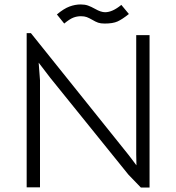

<svg xmlns="http://www.w3.org/2000/svg" viewBox="-20 -843 793 864"><path d="M100 -694H119L560 -144L594 -99L593 -149V-685H653V1H614L558 -57L206 -493L154 -561L160 -482V0H100ZM343 -823Q362 -823 376 -818Q390 -813 408 -803Q434 -788 453 -788Q486 -788 526 -821L560 -780Q530 -756 509 -746.5Q488 -737 451 -737Q433 -737 421.5 -741Q410 -745 395 -754Q381 -762 370.5 -766Q360 -770 344 -770Q326 -770 309.5 -763.5Q293 -757 269 -737L236 -778Q267 -804 292.5 -813.5Q318 -823 343 -823Z"/></svg>

Font: Bellota Text
Style: Regular
Weight: 400
Designer: Kemie Guaida
Foundry: Kemie Guaida
Version: Version 4.001